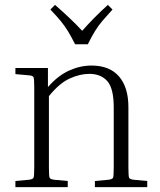

<svg xmlns="http://www.w3.org/2000/svg" viewBox="-20 -765 653 785"><path d="M582 -25V0H368V-25L423 -30Q439 -32 442 -38Q445 -44 445 -79V-326Q445 -403 419 -433Q393 -463 345 -463Q307 -463 265 -444Q223 -425 180 -372V-79Q180 -44 183 -38Q186 -32 202 -30L257 -25V0H43V-25L98 -30Q114 -32 117 -38Q120 -44 120 -79V-408Q120 -443 117 -449.5Q114 -456 98 -457L43 -462V-487H176V-409Q217 -456 262.5 -476.5Q308 -497 354 -497Q428 -497 466.5 -452.5Q505 -408 505 -327V-79Q505 -44 508 -38Q511 -32 527 -30ZM440 -726Q416 -700 399 -680Q382 -660 368.5 -638Q355 -616 339 -584H287Q271 -616 257.5 -638Q244 -660 227.5 -680Q211 -700 186 -726L205 -745Q237 -717 264.5 -691Q292 -665 316 -639Q339 -665 364.5 -691Q390 -717 421 -745Z"/></svg>

Font: Inria Serif Light
Style: Regular
Weight: 300
Designer: Black Foundry Team
Foundry: Black Foundry
Version: Version 1.000; ttfautohint (v1.8.3)